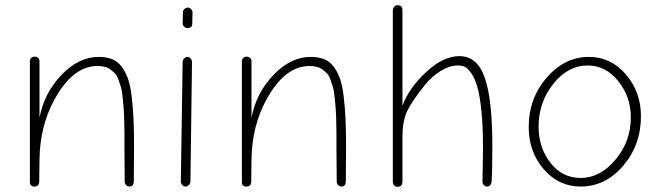

<svg xmlns="http://www.w3.org/2000/svg" viewBox="-20 -712 2542 739"><path d="M95 -11V-476Q95 -484 100.5 -489Q106 -494 113 -494Q121 -494 126.5 -489Q132 -484 132 -476V-259Q150 -354 216.5 -423.5Q283 -493 360 -493Q390 -493 412 -484Q434 -475 449 -454.5Q464 -434 473 -408Q482 -382 487 -339.5Q492 -297 494 -252Q496 -207 496 -142Q496 -123 495.5 -80.5Q495 -38 495 -14Q495 6 478 6Q471 6 465.5 0.5Q460 -5 460 -13Q460 -37 459.5 -78.5Q459 -120 459 -139Q459 -178 459 -200Q459 -222 458 -253Q457 -284 455.5 -301.5Q454 -319 451.5 -342.5Q449 -366 445 -378.5Q441 -391 435.5 -406.5Q430 -422 422.5 -429.5Q415 -437 405 -444.5Q395 -452 382.5 -455Q370 -458 355 -458Q260 -458 189 -328Q134 -227 132 -99L131 -15Q131 6 113 6Q95 6 95 -11Z M701 -604Q694 -604 688.5 -609.5Q683 -615 683 -622L684 -665Q684 -672 690 -677.5Q696 -683 703 -683Q710 -683 715.5 -677Q721 -671 721 -664L720 -621Q720 -604 701 -604ZM695 6Q687 6 681.5 0Q676 -6 676 -14L683 -473Q683 -481 689 -487Q695 -493 701 -493Q708 -493 713.5 -487Q719 -481 719 -473L713 -14Q713 -6 707 0Q701 6 695 6Z M911 -11V-476Q911 -484 916.5 -489Q922 -494 929 -494Q937 -494 942.5 -489Q948 -484 948 -476V-259Q966 -354 1032.5 -423.5Q1099 -493 1176 -493Q1206 -493 1228 -484Q1250 -475 1265 -454.5Q1280 -434 1289 -408Q1298 -382 1303 -339.5Q1308 -297 1310 -252Q1312 -207 1312 -142Q1312 -123 1311.5 -80.5Q1311 -38 1311 -14Q1311 6 1294 6Q1287 6 1281.5 0.5Q1276 -5 1276 -13Q1276 -37 1275.5 -78.5Q1275 -120 1275 -139Q1275 -178 1275 -200Q1275 -222 1274 -253Q1273 -284 1271.5 -301.5Q1270 -319 1267.5 -342.5Q1265 -366 1261 -378.5Q1257 -391 1251.5 -406.5Q1246 -422 1238.5 -429.5Q1231 -437 1221 -444.5Q1211 -452 1198.5 -455Q1186 -458 1171 -458Q1076 -458 1005 -328Q950 -227 948 -99L947 -15Q947 6 929 6Q911 6 911 -11Z M1510 7Q1502 7 1497 1.5Q1492 -4 1492 -12V-672Q1492 -680 1497.5 -686Q1503 -692 1510 -692Q1529 -692 1529 -672V-305Q1554 -373 1620 -434.5Q1686 -496 1748 -496Q1817 -496 1846 -412.5Q1875 -329 1875 -152Q1875 -44 1872 -13Q1870 6 1854 6Q1848 6 1842.5 0.5Q1837 -5 1837 -12Q1837 -21 1838 -65.5Q1839 -110 1839 -144Q1839 -225 1833 -284.5Q1827 -344 1817.5 -377Q1808 -410 1794.5 -429.5Q1781 -449 1769.5 -454.5Q1758 -460 1743 -460Q1710 -460 1675.5 -438.5Q1641 -417 1615 -384.5Q1589 -352 1572 -326.5Q1555 -301 1546 -282Q1529 -244 1529 -185V-14Q1529 7 1510 7Z M2215 6Q2130 6 2072.5 -61Q2015 -128 2015 -223Q2015 -333 2084 -413Q2153 -493 2247 -493Q2331 -493 2389 -425.5Q2447 -358 2447 -265Q2447 -154 2378.5 -74Q2310 6 2215 6ZM2215 -27Q2290 -27 2349 -97.5Q2408 -168 2408 -260Q2408 -340 2359.5 -400Q2311 -460 2242 -460Q2166 -460 2109.5 -389Q2053 -318 2053 -225Q2053 -144 2098.5 -85.5Q2144 -27 2215 -27Z"/></svg>

Font: Comic Neue Light
Style: Regular
Weight: 300
Designer: Craig Rozynski
Foundry: Craig Rozynski
Version: Version 2.003